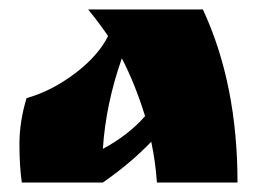

<svg xmlns="http://www.w3.org/2000/svg" viewBox="-20 -607 543 405"><path d="M481 -222H311Q308 -266 299 -308Q256 -263 197 -222H26Q21 -257 21 -303.5Q21 -350 36 -400Q89 -415 138 -452Q187 -489 208 -531Q191 -556 166 -587H408Q481 -430 481 -222ZM286 -362Q265 -430 237 -484Q203 -387 197 -293Q251 -322 286 -362Z"/></svg>

Font: Ruslan Display
Style: Regular
Weight: 400
Version: Version 1.001